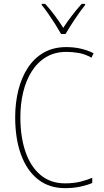

<svg xmlns="http://www.w3.org/2000/svg" viewBox="-20 -969 540 999"><path d="M318 10Q236 10 178 -35.5Q120 -81 89.5 -164Q59 -247 59 -359Q59 -434 75.5 -500Q92 -566 125 -616.5Q158 -667 208 -695.5Q258 -724 325 -724Q403 -724 467 -692L456 -669Q422 -688 389 -693.5Q356 -699 325 -699Q265 -699 220 -672Q175 -645 145 -597.5Q115 -550 100.5 -489Q86 -428 86 -359Q86 -257 112.5 -179.5Q139 -102 191 -58.5Q243 -15 318 -15Q364 -15 399.5 -24Q435 -33 460 -44V-17Q435 -6 398.5 2Q362 10 318 10ZM298 -792Q285 -815 267 -843.5Q249 -872 230.5 -898.5Q212 -925 197 -943V-949H215Q239 -923 264.5 -889Q290 -855 309 -824Q350 -887 405 -949H423V-943Q398 -912 369 -868.5Q340 -825 321 -792Z"/></svg>

Font: Noto Sans Mono ExtraCondensed Thin
Style: Regular
Weight: 100
Width: 2
Designer: Monotype Design Team
Foundry: Monotype Imaging Inc.
Version: Version 2.014; ttfautohint (v1.8.4.7-5d5b)